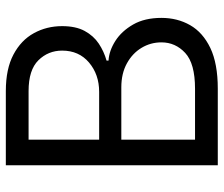

<svg xmlns="http://www.w3.org/2000/svg" viewBox="-74 -694 768 659"><g transform="rotate(-90 309.5 -364.0)"><path d="M72.3 0V-727.5H327.1Q402.8 -727.5 452.1 -701.4Q501.5 -675.3 525.6 -631.3Q549.8 -587.4 549.8 -534.2Q549.8 -487.3 533.2 -456.8Q516.6 -426.3 489.7 -408.4Q462.9 -390.6 431.6 -381.8V-375Q465.3 -373 499 -351.6Q532.7 -330.1 555.4 -290.5Q578.1 -251 578.1 -193.4Q578.1 -138.7 553.2 -95Q528.3 -51.3 474.9 -25.6Q421.4 0 335 0ZM160.2 -78.1H335Q421.4 -78.1 457.8 -111.8Q494.1 -145.5 494.1 -193.4Q494.1 -230.5 475.3 -261.7Q456.5 -293 421.9 -312Q387.2 -331.1 339.8 -331.1H160.2ZM160.2 -407.2H324.2Q383.8 -407.2 424.8 -441.9Q465.8 -476.6 465.8 -534.2Q465.8 -582 432.6 -615.7Q399.4 -649.4 327.1 -649.4H160.2Z"/></g></svg>

Font: Inter Display
Style: Regular
Weight: 400
Designer: Rasmus Andersson
Foundry: rsms
Version: Version 4.000;git-37864ae